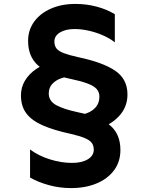

<svg xmlns="http://www.w3.org/2000/svg" viewBox="-20 -735 724 980"><path d="M342.6 225Q284.4 225 229.9 210.1Q175.4 195.2 133.4 171.2V28Q176.4 60 234.2 78.2Q292.1 96.5 347.6 96.5Q397.9 96.5 428.2 78.1Q458.6 59.8 458.6 29Q458.6 8.6 448.5 -5.4Q438.4 -19.4 412.6 -30.2Q386.9 -41.1 340.6 -51.8Q254 -70.5 197.8 -95.2Q141.6 -120 114.2 -156.6Q86.9 -193.2 86.9 -248Q86.9 -289.1 107.4 -323.4Q128 -357.8 164.6 -382.7Q201.1 -407.6 249.8 -421.2Q298.4 -434.9 354.9 -434.2L354.4 -345.2Q320.6 -345.4 292.1 -335.4Q263.5 -325.4 246.2 -305.9Q228.9 -286.5 228.9 -258Q228.9 -219.2 266.8 -198.4Q304.8 -177.6 377.9 -162Q491.4 -138.6 543 -94.2Q594.6 -49.9 594.6 31Q594.6 90.1 562.4 133.8Q530.1 177.4 473.3 201.2Q416.5 225 342.6 225ZM359.4 -58.8 358.1 -146.2Q392.9 -146.2 422.3 -156.9Q451.8 -167.6 469.6 -188.8Q487.4 -210 487.4 -242.2Q487.4 -266.1 471.9 -282.2Q456.5 -298.2 423.1 -310.1Q389.6 -322 336.4 -333.2Q223.9 -356.8 173.6 -401.6Q123.4 -446.5 123.4 -526Q123.4 -581.9 154.4 -624.4Q185.4 -667 239.9 -691Q294.5 -715 365.4 -715Q419.8 -715 471.6 -701.6Q523.4 -688.2 566.1 -662.5V-519Q539.1 -540.1 504.1 -555.2Q469.1 -570.4 431.9 -578.6Q394.6 -586.8 360.6 -586.8Q314.5 -586.8 286.1 -569.3Q257.6 -551.9 257.6 -523Q257.6 -501 268.8 -487.2Q280 -473.4 306.6 -463.4Q333.1 -453.4 379.1 -443.2Q505.9 -416.5 568.2 -373.9Q630.6 -331.2 630.6 -253Q630.6 -194.1 594.7 -150.5Q558.8 -106.9 497.4 -82.8Q436 -58.8 359.4 -58.8Z"/></svg>

Font: Geologica-Sharp
Style: Regular
Weight: 100
Designer: Sindre Bremnes, Frode Helland
Foundry: Monokrom Skriftforlag AS
Version: Version 1.010;gftools[0.9.28]